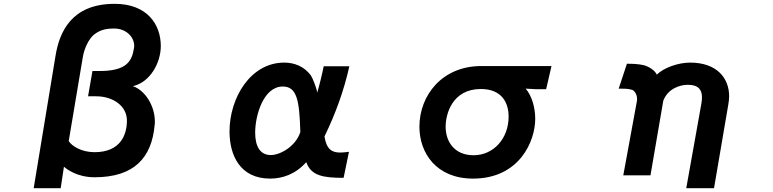

<svg xmlns="http://www.w3.org/2000/svg" viewBox="-20 -863 4040 1003"><path d="M270 -571 156 120H297L314 8C328 20 382 63 474 63C681 63 773 -39 788 -211C789 -217 789 -223 789 -228C789 -311 737 -392 674 -413C762 -432 820 -532 820 -623C820 -734 750 -843 579 -843C352 -843 290 -694 270 -571ZM440 -360H482C570 -360 643 -310 643 -233C643 -161 611 -68 474 -68C407 -68 356 -99 339 -126L412 -561C420 -614 447 -663 471 -682C498 -703 525 -714 576 -714C640 -714 681 -669 681 -624C681 -620 681 -616 680 -612C669 -539 637 -492 499 -492H463Z M1775 66 1803 -70C1786 -68 1771 -66 1758 -66C1713 -66 1686 -83 1675 -150C1732 -267 1777 -390 1805 -517H1671C1665 -484 1646 -407 1637 -379C1635 -400 1613 -456 1604 -469C1569 -516 1518 -536 1465 -536C1288 -536 1179 -351 1179 -176C1179 -52 1234 70 1391 70C1456 70 1524 47 1580 -16C1605 56 1670 66 1775 66ZM1549 -173C1523 -95 1441 -53 1395 -53C1337 -53 1313 -101 1313 -170C1313 -262 1357 -411 1457 -411C1532 -411 1544 -337 1549 -173Z M2726 -400 2779 -397H2833L2861 -518H2494C2289 -518 2171 -364 2171 -201C2171 -63 2260 70 2451 70C2693 70 2776 -125 2776 -242C2776 -302 2758 -363 2726 -400ZM2454 -52C2355 -52 2308 -122 2308 -201C2308 -268 2343 -398 2492 -398C2601 -398 2637 -327 2637 -254C2637 -139 2558 -52 2454 -52Z M3644 -322 3565 120H3710L3785 -319C3787 -333 3789 -346 3789 -360C3789 -455 3725 -536 3585 -536C3523 -536 3447 -509 3411 -473C3403 -494 3370 -515 3345 -522C3316 -529 3285 -530 3255 -530L3212 -400C3275 -400 3266 -396 3281 -394C3294 -391 3308 -370 3308 -346C3308 -342 3308 -338 3307 -334L3236 53H3378L3445 -337C3469 -399 3530 -420 3573 -420C3629 -420 3647 -394 3647 -355C3647 -345 3646 -334 3644 -322Z"/></svg>

Font: LINE Seed JP_OTF Bold
Style: Regular
Weight: 700
Designer: LINE & Fontrix & Fontworks
Version: Version 1.009